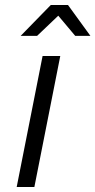

<svg xmlns="http://www.w3.org/2000/svg" viewBox="-20 -751 383 771"><path d="M47 0 151 -526H222L118 0ZM63 -607 184 -731H253L343 -607H282L214 -688L129 -607Z"/></svg>

Font: Montserrat
Style: Italic
Weight: 400
Italic angle: -11.3°
Designer: Julieta Ulanovsky
Foundry: Julieta Ulanovsky
Version: Version 9.000; ttfautohint (v1.8.4.7-5d5b)